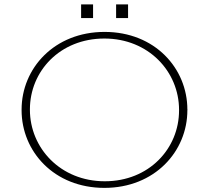

<svg xmlns="http://www.w3.org/2000/svg" viewBox="-20 -860 969 891"><path d="M356.4 -776.2H411.9V-839.6H356.4ZM518.8 -776.2H574.3V-839.6H518.8ZM466.3 -18.8C260.4 -18.8 118.8 -173.3 118.8 -350.5V-352.5C118.8 -529.7 258.4 -681.2 464.4 -681.2C669.3 -681.2 810.9 -527.7 810.9 -350.5V-347.5C810.9 -170.3 671.3 -18.8 466.3 -18.8ZM464.4 11.9C698 11.9 849.5 -157.4 849.5 -348.5C850.5 -349.5 850.5 -351.5 849.5 -351.5C849.5 -542.6 699 -711.9 465.3 -711.9C231.7 -711.9 80.2 -542.6 80.2 -351.5V-348.5C80.2 -157.4 230.7 11.9 464.4 11.9Z"/></svg>

Font: Meinily
Style: Regular
Weight: 500
Designer: Paul Hayes
Foundry: Paul Hayes
Version: Version 1.0; ttfautohint (v1.8.4.7-5d5b)